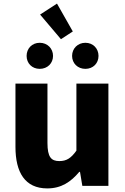

<svg xmlns="http://www.w3.org/2000/svg" viewBox="-20 -1034 694 1068"><path d="M243 14C321 14 374 -22 421 -78H425L438 0H583V-569H405V-196C375 -154 350 -138 310 -138C265 -138 244 -160 244 -239V-569H66V-217C66 -75 119 14 243 14ZM319 -816 385 -859 297 -1014 203 -953ZM201 -651C244 -651 275 -682 275 -723C275 -764 244 -796 201 -796C158 -796 128 -764 128 -723C128 -682 158 -651 201 -651ZM455 -651C498 -651 528 -682 528 -723C528 -764 498 -796 455 -796C412 -796 381 -764 381 -723C381 -682 412 -651 455 -651Z"/></svg>

Font: Noto Sans CJK JP Black
Style: Regular
Weight: 900
Designer: Ryoko NISHIZUKA (kana & ideographs); Paul D. Hunt (Latin, Greek & Cyrillic); Wenlong ZHANG (bopomofo); Sandoll Communica
Foundry: Adobe Systems Incorporated
Version: Version 1.004;PS 1.004;hotconv 1.0.82;makeotf.lib2.5.63406